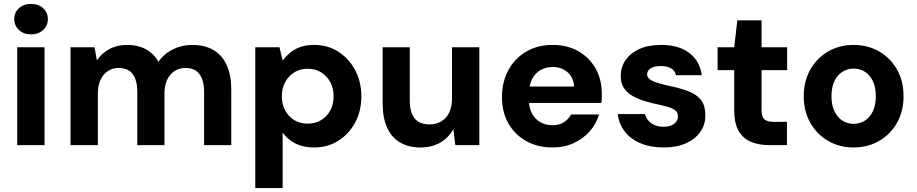

<svg xmlns="http://www.w3.org/2000/svg" viewBox="-20 -743 4696 983"><path d="M68 0V-501H208V0ZM139 -567Q101 -567 77 -589.5Q53 -612 53 -645Q53 -679 77 -701Q101 -723 139 -723Q177 -723 201 -701Q225 -679 225 -645Q225 -612 201 -589.5Q177 -567 139 -567Z M341 0V-501H464L476 -434Q500 -470 539.5 -491.5Q579 -513 631 -513Q668 -513 698.5 -503Q729 -493 752 -474Q775 -455 791 -427Q819 -467 864.5 -490Q910 -513 963 -513Q1029 -513 1073.5 -486.5Q1118 -460 1141 -409Q1164 -358 1164 -285V0H1025V-272Q1025 -331 1001.5 -363Q978 -395 930 -395Q898 -395 873.5 -379Q849 -363 835.5 -334Q822 -305 822 -263V0H683V-272Q683 -331 660 -363Q637 -395 586 -395Q556 -395 532 -379Q508 -363 494.5 -334Q481 -305 481 -263V0Z M1287 220V-501H1411L1427 -433Q1443 -454 1464.5 -472.5Q1486 -491 1517 -502Q1548 -513 1588 -513Q1658 -513 1712 -478.5Q1766 -444 1798 -384.5Q1830 -325 1830 -249Q1830 -174 1798 -115Q1766 -56 1711.5 -22Q1657 12 1588 12Q1533 12 1493 -8Q1453 -28 1427 -64V220ZM1555 -110Q1594 -110 1624 -128Q1654 -146 1671 -177.5Q1688 -209 1688 -250Q1688 -291 1671 -322.5Q1654 -354 1624 -372.5Q1594 -391 1555 -391Q1516 -391 1486.5 -372.5Q1457 -354 1440 -322.5Q1423 -291 1423 -250Q1423 -209 1440 -177.5Q1457 -146 1486.5 -128Q1516 -110 1555 -110Z M2133 12Q2071 12 2027.5 -14Q1984 -40 1961.5 -90.5Q1939 -141 1939 -215V-501H2078V-228Q2078 -169 2102.5 -137.5Q2127 -106 2180 -106Q2213 -106 2239 -121.5Q2265 -137 2279.5 -166Q2294 -195 2294 -237V-501H2434V0H2311L2301 -82Q2278 -39 2235 -13.5Q2192 12 2133 12Z M2810 12Q2733 12 2674.5 -20.5Q2616 -53 2583 -111Q2550 -169 2550 -245Q2550 -323 2582.5 -383.5Q2615 -444 2673.5 -478.5Q2732 -513 2810 -513Q2885 -513 2941.5 -480.5Q2998 -448 3029.5 -392Q3061 -336 3061 -264Q3061 -254 3061 -241.5Q3061 -229 3059 -216H2649V-300H2919Q2917 -345 2886.5 -372.5Q2856 -400 2810 -400Q2776 -400 2748 -384.5Q2720 -369 2704 -338Q2688 -307 2688 -260V-230Q2688 -192 2703 -163Q2718 -134 2745.5 -118Q2773 -102 2808 -102Q2844 -102 2867.5 -117.5Q2891 -133 2904 -157H3047Q3033 -109 2999.5 -71Q2966 -33 2917.5 -10.5Q2869 12 2810 12Z M3378 12Q3309 12 3258 -10Q3207 -32 3177.5 -71Q3148 -110 3143 -159H3282Q3287 -141 3299 -126.5Q3311 -112 3330.5 -103Q3350 -94 3376 -94Q3402 -94 3418.5 -101.5Q3435 -109 3443 -121Q3451 -133 3451 -146Q3451 -166 3439 -176.5Q3427 -187 3404.5 -194Q3382 -201 3350 -208Q3315 -215 3281 -225.5Q3247 -236 3219 -251.5Q3191 -267 3174.5 -292Q3158 -317 3158 -354Q3158 -399 3182.5 -435Q3207 -471 3253 -492Q3299 -513 3364 -513Q3456 -513 3509.5 -471.5Q3563 -430 3573 -358H3441Q3436 -381 3416 -393Q3396 -405 3364 -405Q3329 -405 3311 -393Q3293 -381 3293 -362Q3293 -349 3305.5 -338.5Q3318 -328 3341 -320.5Q3364 -313 3395 -306Q3453 -294 3496.5 -279Q3540 -264 3565.5 -235.5Q3591 -207 3591 -153Q3592 -106 3566 -68.5Q3540 -31 3492 -9.5Q3444 12 3378 12Z M3918 0Q3865 0 3824.5 -17Q3784 -34 3761.5 -73Q3739 -112 3739 -179V-384H3654V-501H3739L3755 -639H3879V-501H4010V-384H3879V-178Q3879 -145 3893.5 -132Q3908 -119 3943 -119H4009V0Z M4350 12Q4278 12 4220 -21.5Q4162 -55 4128.5 -114.5Q4095 -174 4095 -250Q4095 -327 4128.5 -386.5Q4162 -446 4220 -479.5Q4278 -513 4350 -513Q4423 -513 4481 -479.5Q4539 -446 4572.5 -387Q4606 -328 4606 -250Q4606 -173 4572.5 -114Q4539 -55 4481 -21.5Q4423 12 4350 12ZM4350 -109Q4382 -109 4407.5 -125Q4433 -141 4448.5 -172.5Q4464 -204 4464 -250Q4464 -297 4448.5 -328.5Q4433 -360 4407.5 -376Q4382 -392 4351 -392Q4320 -392 4294 -376Q4268 -360 4252.5 -328.5Q4237 -297 4237 -250Q4237 -204 4252.5 -172.5Q4268 -141 4293.5 -125Q4319 -109 4350 -109Z"/></svg>

Font: DM Sans 18pt ExtraBold
Style: Regular
Weight: 800
Designer: Colophon Foundry, Jonny Pinhorn
Foundry: Colophon Foundry
Version: Version 4.004;gftools[0.9.30]